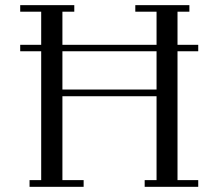

<svg xmlns="http://www.w3.org/2000/svg" viewBox="-20 -722 842 742"><path d="M58.1 -523.9V-548.8H139.2V-676.8H58.1V-702.1H267.1V-676.8H221.2V-548.8H585V-676.8H502.9V-702.1H711.9V-676.8H666V-548.8H746.1V-523.9H666V-25.9H746.1V0H539.1V-25.9H585V-350.1H221.2V-25.9H303.2V0H94.2V-25.9H139.2V-523.9ZM221.2 -376H585V-523.9H221.2Z"/></svg>

Font: Dehuti Alt
Style: Book
Weight: 400
Version: Version 1.2